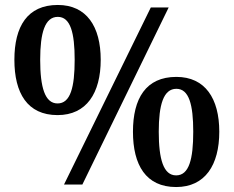

<svg xmlns="http://www.w3.org/2000/svg" viewBox="-20 -744 942 774"><path d="M212 -280C329 -280 386 -369 386 -503C386 -637 329 -724 213 -724C90 -724 38 -637 38 -503C38 -369 90 -280 212 -280ZM238 0H312L660 -714H588ZM212 -327C161 -327 142 -392 142 -503C142 -612 161 -676 213 -676C264 -676 281 -612 281 -503C281 -392 264 -327 212 -327ZM690 10C807 10 864 -79 864 -213C864 -347 807 -434 691 -434C568 -434 516 -347 516 -213C516 -79 568 10 690 10ZM690 -37C639 -37 620 -102 620 -213C620 -322 639 -386 691 -386C742 -386 759 -322 759 -213C759 -102 742 -37 690 -37Z"/></svg>

Font: Noto Serif SemiBold
Style: Regular
Weight: 600
Designer: Monotype Design Team
Foundry: Monotype Imaging Inc.
Version: Version 2.013